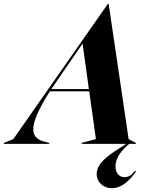

<svg xmlns="http://www.w3.org/2000/svg" viewBox="-106 -756 792 1009"><path d="M134 -10C57 -27 30 -79 156 -276H363L398 -25L323 -5V0H555V2C479 50 402 95 402 159C402 200 436 233 482 233C532 233 575 194 610 144H601C591 157 575 175 549 175C522 175 501 156 501 118C501 71 536 31 573 0H608V-5L570 -25L465 -736H461L-36 -25L-86 -5V0H153V-5ZM164 -288 196 -335 328 -527 361 -288Z"/></svg>

Font: Nyght Serif Bold Italic
Style: Regular
Weight: 700
Italic angle: -16°
Designer: Maksym Kobuzan
Version: Version 0.410;Glyphs 3.1.2 (3151)